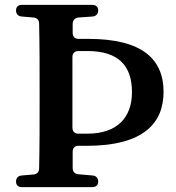

<svg xmlns="http://www.w3.org/2000/svg" viewBox="-20 -763 723 790"><path d="M339 -213H303C287 -213 278 -222 278 -238V-528C278 -544 287 -553 303 -553H340C468 -553 523 -492 523 -384C523 -279 462 -213 339 -213ZM71 7H359C375 7 384 -1 384 -16C384 -31 375 -40 360 -41L303 -46C288 -47 279 -56 279 -72C279 -83 279 -95 279 -106C279 -116 279 -127 279 -138C279 -154 287 -163 303 -163H336C574 -163 653 -259 653 -385C653 -519 566 -603 344 -603H304C288 -603 279 -612 279 -628C279 -640 279 -652 279 -665C280 -681 289 -690 304 -691L360 -695C375 -696 384 -705 384 -720C384 -735 375 -743 359 -743H71C55 -743 46 -735 46 -720C46 -705 55 -696 70 -695L117 -691C132 -690 141 -681 141 -665C143 -576 143 -484 143 -393V-343C143 -252 143 -160 141 -71C141 -55 132 -46 117 -45L70 -41C55 -40 46 -31 46 -16C46 -1 55 7 71 7Z"/></svg>

Font: 寒蝉锦书宋Pro Soft
Style: Regular
Weight: 700
Designer: 寒蝉锦书宋{Warren} 思源宋体{Ryoko NISHIZUKA 西塚涼子 (kana & ideographs); Frank Grießhammer (Latin, Greek & Cyrillic); Wenlong ZHANG 
Foundry: Adobe & ChillType
Version: Version 2.000;Glyphs 3.1.1 (3135)